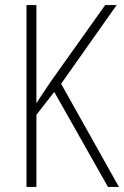

<svg xmlns="http://www.w3.org/2000/svg" viewBox="-20 -734 487 754"><path d="M447 0 220 -405 438 -714H393L181 -416C155 -377 134 -347 123 -328V-714H84V0H123V-283L193 -373L404 0Z"/></svg>

Font: Noto Sans Georgian Condensed ExtraLight
Style: Regular
Weight: 200
Width: 3
Designer: Monotype Design Team, Akaki Razmadze
Foundry: Google LLC
Version: Version 2.005